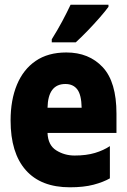

<svg xmlns="http://www.w3.org/2000/svg" viewBox="-20 -786 540 816"><path d="M277 10Q154 10 89.5 -63Q25 -136 25 -274Q25 -361 52 -426Q79 -491 131.5 -527Q184 -563 262 -563Q358 -563 416.5 -500.5Q475 -438 475 -303V-221H182Q184 -169 219 -147Q254 -125 297 -125Q347 -125 383.5 -136Q420 -147 447 -165V-28Q419 -12 377.5 -1Q336 10 277 10ZM327 -328Q326 -383 308.5 -406Q291 -429 258 -429Q184 -429 182 -328ZM200 -619Q225 -659 244.5 -695.5Q264 -732 280 -766H441V-757Q428 -739 404 -711.5Q380 -684 353 -656Q326 -628 302 -606H200Z"/></svg>

Font: Noto Sans Mono ExtraCondensed Black
Style: Regular
Weight: 900
Width: 2
Designer: Monotype Design Team
Foundry: Monotype Imaging Inc.
Version: Version 2.014